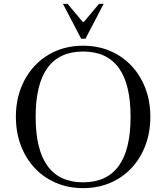

<svg xmlns="http://www.w3.org/2000/svg" viewBox="-20 -960 858 991"><path d="M409 11Q333 11 269.5 -16Q206 -43 159.5 -92.5Q113 -142 87.5 -209.5Q62 -277 62 -357Q62 -437 87.5 -504Q113 -571 159.5 -620.5Q206 -670 269.5 -697Q333 -724 409 -724Q485 -724 548.5 -697Q612 -670 658.5 -620.5Q705 -571 730.5 -504Q756 -437 756 -357Q756 -277 730.5 -209.5Q705 -142 658.5 -92.5Q612 -43 548.5 -16Q485 11 409 11ZM409 -19Q654 -19 654 -357Q654 -694 409 -694Q164 -694 164 -357Q164 -19 409 -19ZM399 -760 305 -940H329L407 -847H413L491 -940H515L421 -760Z"/></svg>

Font: Baskervville
Style: Regular
Weight: 400
Designer: Alexis Faudot, Rémi Forte, Morgane Pierson, Rafael Ribas, Tanguy Vanlaeys, Rosalie Wagner, Thomas Huot-Marchand
Foundry: ANRT
Version: Version 1.100